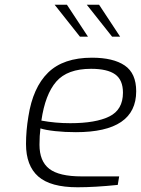

<svg xmlns="http://www.w3.org/2000/svg" viewBox="-20 -786 596 812"><path d="M90 -177Q90 -233 100 -293Q119 -416 183.5 -479Q248 -542 369 -542Q459 -542 507.5 -509Q556 -476 556 -400Q556 -227 301 -227Q254 -227 213 -231.5Q172 -236 151 -243Q147 -212 147 -174Q147 -104 188.5 -72Q230 -40 325 -40H484L478 -4Q381 6 308 6Q194 6 142 -39.5Q90 -85 90 -177ZM500 -394Q500 -448 467 -471.5Q434 -495 365 -495Q265 -495 218 -441Q171 -387 155 -276Q214 -265 277 -265Q385 -265 442.5 -293.5Q500 -322 500 -394ZM211 -766H263L352 -631H318ZM347 -766H399L488 -631H454Z"/></svg>

Font: Exo Light
Style: Italic
Weight: 300
Italic angle: -9°
Designer: Natanael Gama
Foundry: Natanael Gama
Version: Version 1.500; ttfautohint (v1.6)